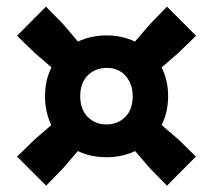

<svg xmlns="http://www.w3.org/2000/svg" viewBox="-20 -666 656 591"><path d="M122 -94.5 32.5 -184 86.5 -236.5 138 -281Q118.5 -321 118.5 -370Q118.5 -418.5 138.5 -458.5L86.5 -503.5L32.5 -556L121.5 -645.5L174.5 -591.5L220 -538Q260 -557 308 -557Q355.5 -557 395.5 -538L441.5 -591.5L494 -645.5L583.5 -556L529.5 -503.5L477.5 -458.5Q497.5 -418.5 497.5 -370Q497.5 -321 477.5 -281L529.5 -236.5L583 -184L494 -94.5L441 -148.5L396 -201Q356 -182 308 -182Q260 -182 219.5 -201L174.5 -148.5ZM308 -283Q342.5 -283 365.5 -306Q388.5 -329 388.5 -370Q388.5 -407.5 366.8 -432.2Q345 -457 309 -457Q273.5 -457 250.2 -434Q227 -411 227 -370Q227 -329 250 -306Q273 -283 308 -283Z"/></svg>

Font: Encode Sans SmCnd XBd
Style: Regular
Weight: 800
Width: 4
Designer: Multiple Designers
Foundry: Impallari Type
Version: Version 3.002; ttfautohint (v1.8.3) -l 8 -r 50 -G 200 -x 14 